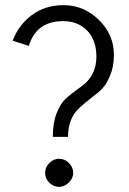

<svg xmlns="http://www.w3.org/2000/svg" viewBox="-20 -717 501 745"><path d="M185 -186Q185 -240 199.5 -277Q214 -314 233.5 -332.5Q253 -351 296 -382Q354 -423 354 -497Q354 -561 318.5 -598Q283 -635 225 -635Q121 -635 92 -539L29 -559Q52 -620 103.5 -658.5Q155 -697 227 -697Q305 -697 363.5 -640Q422 -583 422 -504Q422 -459 407.5 -424.5Q393 -390 377 -373.5Q361 -357 333 -336Q284 -298 269 -277Q244 -239 244 -186ZM209 -101Q231 -101 247.5 -84.5Q264 -68 264 -46Q264 -25 247 -8.5Q230 8 209 8Q188 8 171.5 -8Q155 -24 155 -46Q155 -68 171.5 -84.5Q188 -101 209 -101Z"/></svg>

Font: Didact Gothic
Style: Regular
Weight: 400
Designer: Daniel Johnson
Foundry: Daniel Johnson
Version: Version 2.101;PS 002.101;hotconv 1.0.88;makeotf.lib2.5.64775